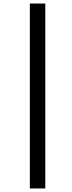

<svg xmlns="http://www.w3.org/2000/svg" viewBox="-20 -878 409 1093"><path d="M149.9 194.8V-857.9H237.8V194.8Z"/></svg>

Font: TypoPRO Playfair Display SC
Style: Bold Italic
Weight: 700
Italic angle: -14.9847°
Designer: Claus Eggers Sørensen
Foundry: Claus Eggers Sørensen
Version: Version 1.004;PS 001.004;hotconv 1.0.70;makeotf.lib2.5.58329